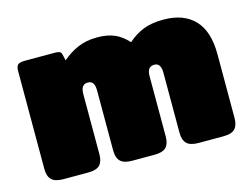

<svg xmlns="http://www.w3.org/2000/svg" viewBox="-74 -618 974 741"><g transform="rotate(-15 412.5 -247.5)"><path d="M35 -57V-447Q35 -467 42.5 -473.5Q50 -480 73 -480H189Q202 -480 208.5 -477.5Q215 -475 217 -466L223 -441Q252 -466 285.5 -480.5Q319 -495 363 -495Q404 -495 432.5 -482.5Q461 -470 485 -443Q513 -468 546 -481.5Q579 -495 628 -495Q708 -495 751.5 -449.5Q795 -404 795 -312V-57Q795 -28 781.5 -14Q768 0 735 0H636Q603 0 589 -14Q575 -28 575 -57V-297Q575 -336 549 -336Q534 -336 527 -326.5Q520 -317 520 -297V-57Q520 -28 506.5 -14Q493 0 460 0H371Q338 0 324 -14Q310 -28 310 -57V-297Q310 -336 284 -336Q269 -336 262 -326.5Q255 -317 255 -297V-57Q255 -28 241.5 -14Q228 0 195 0H96Q63 0 49 -14Q35 -28 35 -57Z"/></g></svg>

Font: Mitr
Style: Bold
Weight: 700
Designer: Thanarat Vachiruckul
Foundry: Cadson Demak
Version: Version 1.003